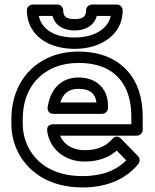

<svg xmlns="http://www.w3.org/2000/svg" viewBox="-20 -790 682 845"><path d="M535.7 -84.2C494.5 -42.7 433.1 -15 343.2 -15C212.3 -15 132.6 -74.5 97.8 -156.3C86 -184.1 80 -213.8 80 -246V-265C80 -381.6 136.2 -460 223.2 -494.8C253.2 -506.8 287.5 -513 326.7 -513C448 -513 515.1 -457.6 542.9 -376.9C552.8 -347.9 558 -315 558 -278V-243H212.3C202.1 -243 184.7 -236.8 187.5 -214.9C195.4 -152.3 236.3 -108.1 290.9 -88.9C310.2 -82.1 331.4 -79 354.2 -79C413.1 -79 460.7 -98.1 493.8 -127.2ZM244.4 -193H583C593.7 -193 608 -202.9 608 -218V-278C608 -319.7 602.2 -358.1 590.1 -393.1C555.3 -494.4 465.7 -563 326.7 -563C282.3 -563 241.4 -555.9 204.7 -541.2C98.2 -498.7 30 -399.4 30 -265V-246C30 -207.5 37.2 -170.9 51.8 -136.7C95 -35.3 195.7 35 343.2 35C456.9 35 539.4 -6.6 589.4 -69.4C596.1 -77.9 596.9 -93 587.7 -102.4L511.8 -180.4C497.2 -195.4 481.6 -187.2 474.8 -179.1C449.6 -149.3 412.3 -129 354.2 -129C298 -129 260.4 -154.4 244.4 -193ZM455.1 -326C455.1 -399.9 404.3 -449 325.6 -449C237.3 -449 198.3 -382.5 189.7 -317.3C188.4 -307.3 192.1 -289 214.5 -289H430.1C445.2 -289 455.1 -303.3 455.1 -314ZM404.4 -339H245.4C256.8 -374.8 278.6 -399 325.6 -399C376.9 -399 399.6 -377.4 404.4 -339ZM150.7 -720H211.1C222.6 -674.8 263.5 -656 309.1 -656C355.3 -656 394.8 -677.2 405.9 -720H467.5C454.3 -659 389.2 -625 309.1 -625C220.3 -625 163.9 -660 150.7 -720ZM309.1 -706C269.6 -706 258.2 -718.4 258.2 -745C258.2 -755.7 248.3 -770 233.2 -770H123.2C112.5 -770 98.2 -760.1 98.2 -745C98.2 -720.4 103.2 -697 113.3 -675.7C144.5 -610.4 218.3 -575 309.1 -575C339.1 -575 367.2 -579 393.1 -587.2C459.9 -608.4 520 -658.5 520 -745C520 -755.7 510.1 -770 495 -770H383.9C373.2 -770 358.9 -760.1 358.9 -745C358.9 -719.2 347.1 -706 309.1 -706Z"/></svg>

Font: Asimov
Style: WidOu
Weight: 500
Designer: Google
Version: Version 2.000980; 2014